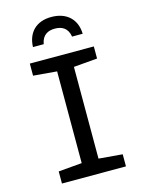

<svg xmlns="http://www.w3.org/2000/svg" viewBox="-137 -1022 836 1104"><g transform="rotate(-15 281.5 -470.5)"><path d="M279 -941C190 -941 136 -888 133 -801H197C206 -855 242 -871 281 -871C322 -871 357 -855 366 -801H429C427 -886 372 -941 279 -941ZM91 0H472V-72L331 -84V-630L472 -642V-714H91V-642L231 -630V-84L91 -72Z"/></g></svg>

Font: Noto Sans Mono SemiCondensed Medium
Style: Regular
Weight: 500
Width: 4
Designer: Monotype Design Team
Foundry: Monotype Imaging Inc.
Version: Version 2.014